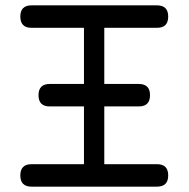

<svg xmlns="http://www.w3.org/2000/svg" viewBox="-20 -698 705 718"><path d="M98 -84H294V-300H166Q124 -300 124 -342Q124 -384 166 -384H294V-594H98Q56 -594 56 -636Q56 -678 98 -678H567Q609 -678 609 -636Q609 -594 567 -594H370V-384H499Q541 -384 541 -342Q541 -300 499 -300H370V-84H567Q609 -84 609 -42Q609 0 567 0H98Q56 0 56 -42Q56 -84 98 -84Z"/></svg>

Font: Jura
Style: Bold
Weight: 700
Designer: Daniel Johnson, Alexei Vanyashin
Foundry: Daniel Johnson
Version: Version 5.103